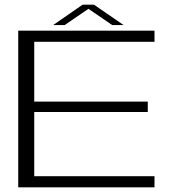

<svg xmlns="http://www.w3.org/2000/svg" viewBox="-20 -807 766 827"><path d="M58.5 0H645.5V-48H127.5V-324.5H616.5V-369.5H127.5V-627H645.5V-675H58.5ZM209 -699H258.5L361 -769L463.5 -699H512.5L384.5 -787H336Z"/></svg>

Font: Anybody Expanded Light
Style: Regular
Weight: 300
Width: 7
Version: Version 1.113;gftools[0.9.25]